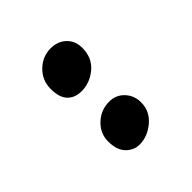

<svg xmlns="http://www.w3.org/2000/svg" viewBox="-2 -952 588 588"><g transform="rotate(45 292.0 -658.5)"><path d="M417 -585.9Q382.3 -585.9 357.7 -612.1Q333 -638.2 333 -674.8Q333 -703.6 353.5 -722.9Q374 -742.2 403.8 -742.2Q441.9 -742.2 467 -712.2Q492.2 -682.1 492.2 -647.9Q492.2 -623 473.4 -604.5Q454.6 -585.9 417 -585.9ZM90.8 -663.1Q90.8 -693.8 109.6 -713.4Q128.4 -732.9 158.2 -732.9Q201.2 -732.9 226.1 -703.4Q251 -673.8 251 -637.2Q251 -608.9 233.6 -592Q216.3 -575.2 179.2 -575.2Q142.1 -575.2 116.5 -601.3Q90.8 -627.4 90.8 -663.1Z"/></g></svg>

Font: Shantell Sans Irregular
Style: Regular
Weight: 500
Designer: Stephen Nixon, Anya Danilova, Shantell Martin
Foundry: Arrow Type
Version: Version 1.006;[9816181b4]